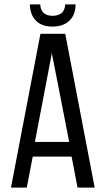

<svg xmlns="http://www.w3.org/2000/svg" viewBox="-20 -854 497 874"><path d="M324 -834H277C275.7 -814.7 269.7 -801.2 259 -793.5C248.3 -785.8 235 -782 219 -782C203.7 -782 190.8 -785.8 180.5 -793.5C170.2 -801.2 164.3 -814.7 163 -834H116C116.7 -802.7 125.8 -778 143.5 -760C161.2 -742 186.3 -733 219 -733C251.7 -733 277.3 -742 296 -760C314.7 -778 324 -802.7 324 -834ZM129 -141H306L333 0H411L277 -700H164L30 0H102ZM139 -208 216 -612 295 -208Z"/></svg>

Font: Bebas Neue Regular two
Style: Regular2
Weight: 400
Designer: Ryoichi Tsunekawa & LGV (GE)
Foundry: Free Software Foundation, Inc.
Version: Version 1.003 August 13, 2016